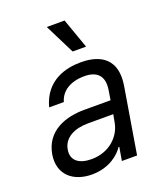

<svg xmlns="http://www.w3.org/2000/svg" viewBox="-145 -882 854 993"><g transform="rotate(-20 282.0 -385.5)"><path d="M190.3 12.8C285.5 12.8 343.8 -38.4 366.5 -73.9H370.7L358 0H441.8L501.4 -359.4C530.2 -532.7 402 -552.6 332.4 -552.6C250 -552.6 135.7 -525.6 99.4 -389.2H180.4C195.3 -443.2 245.7 -478.7 325.3 -478.7C402 -478.7 430 -436.4 419 -367.9L410.5 -315.3H266.3C165.5 -315.3 52.6 -279.8 31.2 -154.8C14.2 -48.3 86.6 12.8 190.3 12.8ZM115.1 -150.6C125 -214.5 186.8 -242.9 261.4 -242.9H399.1L390.6 -197.4C377.5 -128.2 313.9 -62.5 214.5 -62.5C147.7 -62.5 105.1 -92.3 115.1 -150.6ZM230.1 -784.1 312.5 -619.3H386.4L328.1 -784.1Z"/></g></svg>

Font: Margiela Sans
Style: Italic
Weight: 400
Italic angle: -9.39999°
Designer: Stefan Endress, Andreas Faust
Version: Version 1.100;FEAKit 1.0